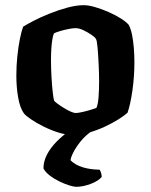

<svg xmlns="http://www.w3.org/2000/svg" viewBox="-20 -520 581 740"><path d="M260 0Q234 0 204.2 -9.5Q174.5 -19 147 -32.8Q119.5 -46.5 99.5 -60.2Q79.5 -74 72.5 -82.5Q57 -104 50 -144Q43 -184 43 -228.5Q43 -267 46.8 -303Q50.5 -339 56.5 -369Q62.5 -399 69 -417Q83 -426 110 -440Q137 -454 170.8 -467.5Q204.5 -481 239.2 -490.5Q274 -500 302.5 -500Q321.5 -500 347 -492.5Q372.5 -485 398.8 -473.5Q425 -462 445.8 -448.8Q466.5 -435.5 476 -424.5Q484 -410 488.8 -386.5Q493.5 -363 495.8 -335.5Q498 -308 498 -280.5Q498 -224 490.2 -170.2Q482.5 -116.5 471.5 -85.5Q459.5 -74.5 436.5 -60Q413.5 -45.5 384 -31.8Q354.5 -18 322.5 -9Q290.5 0 260 0ZM272.5 -84.5Q280.5 -84.5 296.2 -88Q312 -91.5 327.8 -96.2Q343.5 -101 351.5 -104Q357.5 -116.5 359.8 -145.2Q362 -174 362 -205Q362 -236.5 360.2 -272.8Q358.5 -309 356 -337Q353.5 -365 349.5 -370.5Q346 -376.5 332.2 -386Q318.5 -395.5 301.8 -403.5Q285 -411.5 270.5 -411.5Q260.5 -411.5 244.2 -408.2Q228 -405 212.5 -400.5Q197 -396 188 -391.5Q184.5 -384.5 181.8 -368.2Q179 -352 177.8 -331.8Q176.5 -311.5 176.5 -290.5Q176.5 -257 178.5 -222.2Q180.5 -187.5 183.5 -162.2Q186.5 -137 189 -131Q191.5 -128 201.5 -120.5Q211.5 -113 224.8 -104.8Q238 -96.5 251 -90.5Q264 -84.5 272.5 -84.5ZM273.5 200Q264.5 200 246.8 194.5Q229 189 208.5 179Q188 169 171.2 156Q154.5 143 147.5 129Q147.5 102 161 76Q174.5 50 197 27Q219.5 4 245 -14L336.5 -16.5Q309.5 1.5 290.5 25.2Q271.5 49 261.8 69Q252 89 252 98Q269.5 115.5 298.2 124.5Q327 133.5 364 134Q367 138.5 369.5 146.2Q372 154 372 162Q358.5 178 329 189Q299.5 200 273.5 200Z"/></svg>

Font: Texturina Medium
Style: Regular
Weight: 500
Designer: Guillermo Torres Carreño
Foundry: Omnibus-Type
Version: Version 1.003